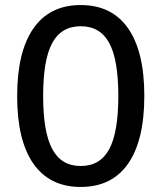

<svg xmlns="http://www.w3.org/2000/svg" viewBox="-20 -733 640 761"><path d="M48 -352Q48 -528 112.5 -620.5Q177 -713 300 -713Q423 -713 487.5 -621Q552 -529 552 -353Q552 -176 487.5 -84Q423 8 300 8Q177 8 112.5 -84Q48 -176 48 -352ZM449 -353Q449 -496 413 -562.5Q377 -629 300 -629Q223 -629 187 -562.5Q151 -496 151 -353Q151 -210 187 -142.5Q223 -75 300 -75Q377 -75 413 -142Q449 -209 449 -353Z"/></svg>

Font: wassup Sans
Style: Medium
Weight: 600
Version: Version 2.001